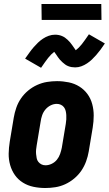

<svg xmlns="http://www.w3.org/2000/svg" viewBox="-20 -935 546 963"><path d="M207 8Q177 8 148 2Q119 -4 95 -19Q71 -34 55 -56.5Q39 -79 31 -107Q23 -135 23.5 -164.5Q24 -194 29 -225L49 -345Q53 -369 61.5 -394Q70 -419 85 -441Q100 -463 121 -480.5Q142 -498 166.5 -509Q191 -520 216 -524Q241 -528 266 -528Q296 -528 325 -522Q354 -516 378 -501Q402 -486 418.5 -463.5Q435 -441 442.5 -413Q450 -385 450 -355.5Q450 -326 445 -295L425 -175Q421 -151 412 -126Q403 -101 388 -79Q373 -57 352 -39.5Q331 -22 307 -11Q283 0 257.5 4Q232 8 207 8ZM208 -106Q224 -106 239.5 -113.5Q255 -121 265.5 -134Q276 -147 281.5 -163Q287 -179 290 -194L310 -314Q312 -325 312.5 -336Q313 -347 312.5 -357.5Q312 -368 309.5 -378.5Q307 -389 301 -397Q295 -405 285.5 -409.5Q276 -414 265 -414Q249 -414 234 -406.5Q219 -399 208 -386Q197 -373 191.5 -357Q186 -341 184 -326L164 -206Q162 -195 161 -184Q160 -173 161 -162.5Q162 -152 164 -141.5Q166 -131 172.5 -123Q179 -115 188 -110.5Q197 -106 208 -106ZM186 -595 106 -641Q118 -658 128.5 -672.5Q139 -687 149.5 -699Q160 -711 171 -721.5Q182 -732 195.5 -741Q209 -750 224.5 -755.5Q240 -761 256 -761Q265 -761 273.5 -759.5Q282 -758 290.5 -754.5Q299 -751 305.5 -746.5Q312 -742 319 -735.5Q326 -729 331.5 -722.5Q337 -716 341.5 -709.5Q346 -703 351 -696Q356 -689 360 -683Q376 -695 390.5 -713.5Q405 -732 426 -763L506 -717Q495 -700 484 -685.5Q473 -671 462.5 -659Q452 -647 441 -636.5Q430 -626 416.5 -617Q403 -608 388 -602.5Q373 -597 357 -597Q348 -597 339 -598.5Q330 -600 321.5 -603.5Q313 -607 307 -611.5Q301 -616 293.5 -622.5Q286 -629 280.5 -635.5Q275 -642 270.5 -648.5Q266 -655 261 -662.5Q256 -670 252 -675Q236 -663 221.5 -644.5Q207 -626 186 -595ZM189 -835 188 -915H488L489 -835Z"/></svg>

Font: Iosevka SS18 Heavy
Style: Italic
Weight: 900
Italic angle: -9°
Monospace: yes
Designer: Belleve Invis
Foundry: Belleve Invis
Version: Version 25.1.1; ttfautohint (v1.8.4)